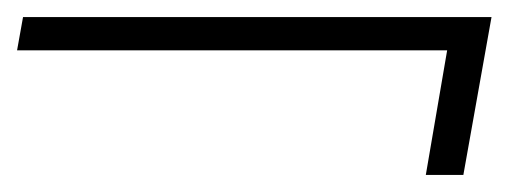

<svg xmlns="http://www.w3.org/2000/svg" viewBox="-20 -448 596 225"><path d="M479 -243 504 -389H0L7 -428H556L523 -243Z"/></svg>

Font: DM Sans 17pt ExtraLight
Style: Italic
Weight: 250
Italic angle: -10°
Version: Version 4.004;gftools[0.9.30]